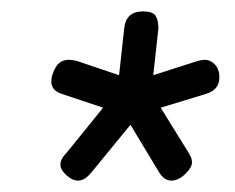

<svg xmlns="http://www.w3.org/2000/svg" viewBox="-20 -728 413 337"><path d="M117 -411Q107 -411 96.5 -420.5Q86 -430 86 -439Q86 -449 97 -460L161 -539L89 -563Q70 -569 70 -585Q70 -596 77.5 -609.5Q85 -623 101 -623Q104 -623 107.5 -622.5Q111 -622 115 -621L189 -596L198 -678Q201 -708 231 -708Q248 -708 253 -700.5Q258 -693 258 -678L249 -596L327 -621Q331 -622 334 -622.5Q337 -623 340 -623Q349 -623 357 -615Q365 -607 365 -592Q365 -570 341 -563L262 -539L311 -460Q317 -451 317 -443Q317 -434 305 -422.5Q293 -411 281 -411Q268 -411 259 -426L209 -509L141 -426Q129 -411 117 -411Z"/></svg>

Font: Asap
Style: Bold Italic
Weight: 700
Italic angle: -6°
Designer: Pablo Cosgaya
Foundry: Omnibus-Type
Version: Version 3.001; ttfautohint (v1.8.3)